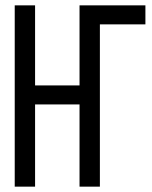

<svg xmlns="http://www.w3.org/2000/svg" viewBox="-20 -697 568 717"><path d="M35 -677H111V-378H277V-677H523V-606H353V0H277V-307H111V0H35Z"/></svg>

Font: PlemolJP
Style: Regular
Weight: 400
Monospace: yes
Version: v2.0.4; ttfautohint (v1.8.4.7-5d5b-dirty) -l 6 -r 45 -G 200 